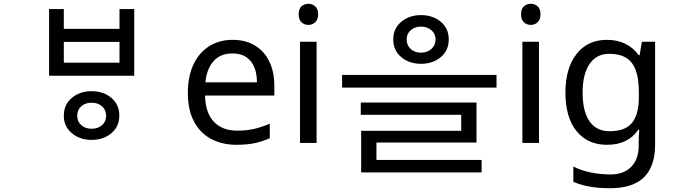

<svg xmlns="http://www.w3.org/2000/svg" viewBox="-20 -757 3575 1017"><path d="M465 -274Q528 -274 570 -238.5Q612 -203 612 -145Q612 -87 570 -51.5Q528 -16 465 -16Q403 -16 360.5 -51.5Q318 -87 318 -144Q318 -203 360.5 -238.5Q403 -274 465 -274ZM465 -213Q432 -213 410.5 -194Q389 -175 389 -144Q389 -113 410.5 -94Q432 -75 465 -75Q499 -75 520.5 -94Q542 -113 542 -144Q542 -175 520.5 -194Q499 -213 465 -213ZM240 -709H318V-604H613V-709H691V-356H240ZM318 -535V-425H613V-535Z M1212 -546Q1281 -546 1330.5 -516Q1380 -486 1406.5 -431.5Q1433 -377 1433 -304V-251H1066Q1068 -160 1112.5 -112.5Q1157 -65 1237 -65Q1288 -65 1327.5 -74.5Q1367 -84 1409 -102V-25Q1368 -7 1328 1.5Q1288 10 1233 10Q1157 10 1098.5 -21Q1040 -52 1007.5 -113.5Q975 -175 975 -264Q975 -352 1004.5 -415Q1034 -478 1087.5 -512Q1141 -546 1212 -546ZM1211 -474Q1148 -474 1111.5 -433.5Q1075 -393 1068 -321H1341Q1341 -367 1327 -401Q1313 -435 1284.5 -454.5Q1256 -474 1211 -474Z M1657 -536V0H1569V-536ZM1614 -737Q1634 -737 1649.5 -723.5Q1665 -710 1665 -681Q1665 -653 1649.5 -639Q1634 -625 1614 -625Q1592 -625 1577 -639Q1562 -653 1562 -681Q1562 -710 1577 -723.5Q1592 -737 1614 -737Z M2210 -677Q2273 -677 2315 -641.5Q2357 -606 2357 -548Q2357 -490 2315 -454.5Q2273 -419 2210 -419Q2148 -419 2105.5 -454.5Q2063 -490 2063 -548Q2063 -606 2105.5 -641.5Q2148 -677 2210 -677ZM2210 -616Q2177 -616 2155.5 -597Q2134 -578 2134 -548Q2134 -517 2155.5 -497.5Q2177 -478 2210 -478Q2243 -478 2265 -497.5Q2287 -517 2287 -548Q2287 -578 2265 -597Q2243 -616 2210 -616ZM1792 -360H2610V-293H1792ZM1891 -214H2504V-2H1974V112H1893V-64H2423V-149H1891ZM1893 90H2531V156H1893Z M2835 -536V0H2747V-536ZM2792 -737Q2812 -737 2827.5 -723.5Q2843 -710 2843 -681Q2843 -653 2827.5 -639Q2812 -625 2792 -625Q2770 -625 2755 -639Q2740 -653 2740 -681Q2740 -710 2755 -723.5Q2770 -737 2792 -737Z M3195 -546Q3248 -546 3290.5 -526Q3333 -506 3363 -465H3368L3380 -536H3450V9Q3450 85 3424 136.5Q3398 188 3345 214Q3292 240 3210 240Q3152 240 3103.5 231.5Q3055 223 3017 206V125Q3055 145 3106 156Q3157 167 3215 167Q3284 167 3323.5 126.5Q3363 86 3363 16V-5Q3363 -17 3364 -39.5Q3365 -62 3366 -71H3362Q3334 -30 3292.5 -10Q3251 10 3196 10Q3092 10 3033.5 -63Q2975 -136 2975 -267Q2975 -395 3033.5 -470.5Q3092 -546 3195 -546ZM3207 -472Q3140 -472 3103 -418.5Q3066 -365 3066 -266Q3066 -167 3102.5 -114.5Q3139 -62 3209 -62Q3250 -62 3279 -72.5Q3308 -83 3327 -105.5Q3346 -128 3355 -163Q3364 -198 3364 -246V-267Q3364 -340 3347.5 -385Q3331 -430 3296 -451Q3261 -472 3207 -472Z"/></svg>

Font: korean15
Style: Book
Weight: 400
Designer: Jelle Bosma - Monotype Design Team
Foundry: Monotype Imaging Inc.
Version: Version 2.003